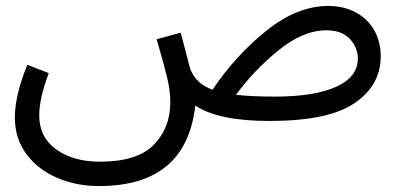

<svg xmlns="http://www.w3.org/2000/svg" viewBox="-20 -394 1346 646"><path d="M1261 -205Q1261 -107 1173 -47Q1085 13 887 13Q714 13 637 -39Q607 232 313 232Q236 232 171.5 204Q107 176 68.5 124Q30 72 30 1Q30 -73 72 -176L144 -148Q112 -63 112 -6Q112 68 169.5 109Q227 150 316 150Q442 150 497.5 93Q553 36 553 -49Q553 -87 543.5 -128Q534 -169 515 -234L507 -262L588 -284Q587 -288 609 -204Q617 -172 621 -160Q640 -112 695 -92Q772 -207 876 -290.5Q980 -374 1084 -374Q1137 -374 1177.5 -352Q1218 -330 1239.5 -291.5Q1261 -253 1261 -205ZM1184 -197Q1184 -234 1157 -263Q1130 -292 1078 -292Q999 -292 915.5 -223.5Q832 -155 774 -75Q828 -69 905 -69Q1038 -69 1111 -102Q1184 -135 1184 -197Z"/></svg>

Font: Noto Sans Arabic
Style: Regular
Weight: 400
Designer: Nadine Chahine
Foundry: Monotype Imaging Inc.
Version: Version 1.001